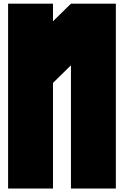

<svg xmlns="http://www.w3.org/2000/svg" viewBox="-20 -997 687 1065"><path d="M24.9 -976.6H273.9V-878.9L373.5 -976.6H622.6V48.8H373.5V-634.8L273.9 -537.1V48.8H24.9Z"/></svg>

Font: Wilelessous
Style: Regular
Weight: 400
Designer: Kristopher Martin
Foundry: Kristopher Martin
Version: Version 1.0; ttfautohint (v1.8.4.7-5d5b)